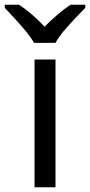

<svg xmlns="http://www.w3.org/2000/svg" viewBox="-60 -786 378 806"><path d="M173 0H85V-536H173ZM83 -606Q70 -629 48 -655.5Q26 -682 2 -708Q-22 -734 -40 -753V-766H20Q46 -749 74 -725Q102 -701 127 -674Q154 -701 182 -725Q210 -749 236 -766H298V-753Q279 -734 254.5 -708Q230 -682 207.5 -655.5Q185 -629 173 -606Z"/></svg>

Font: RS Noto Sans
Style: Regular
Weight: 400
Designer: Monotype Design Team
Foundry: Monotype Imaging Inc.
Version: Version 3.10